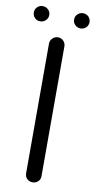

<svg xmlns="http://www.w3.org/2000/svg" viewBox="-136 -904 470 944"><g transform="rotate(10 99.0 -432.0)"><path d="M-2 -787Q-18 -787 -29 -798Q-40 -809 -40 -825Q-40 -841 -29 -852Q-18 -863 -2 -863Q14 -863 25.5 -852Q37 -841 37 -825Q37 -809 25.5 -798Q14 -787 -2 -787ZM199 -787Q184 -787 172.5 -798Q161 -809 161 -825Q161 -841 172.5 -852Q184 -863 199 -863Q216 -863 227 -852Q238 -841 238 -825Q238 -809 227 -798Q216 -787 199 -787ZM60 -687Q60 -702 71.5 -713.5Q83 -725 98 -725Q115 -725 126 -713.5Q137 -702 137 -687V-39Q137 -22 126 -11.5Q115 -1 98 -1Q83 -1 71.5 -11.5Q60 -22 60 -39Z"/></g></svg>

Font: VDS Compensated
Style: Light
Weight: 300
Designer: artmaker
Foundry: artmaker
Version: Version 1.000 2012 initial release